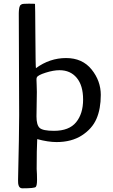

<svg xmlns="http://www.w3.org/2000/svg" viewBox="-20 -759 611 1042"><path d="M180 -260 178 -127Q178 -81 195 -65Q212 -49 273 -49Q355 -49 393 -95.5Q431 -142 431 -218.5Q431 -295 396.5 -336.5Q362 -378 303 -378Q270 -378 227.5 -364.5Q185 -351 180 -339Q178 -336 178 -326L179 -298Q180 -284 180 -260ZM182 -4Q179 52 179 158Q181 185 181 216.5Q181 248 174 255.5Q167 263 102 263Q87 263 82 250Q77 237 78 218Q84 -36 84 -135L82 -675V-688Q82 -697 82.5 -700Q83 -703 83.5 -709.5Q84 -716 85 -718.5Q86 -721 87.5 -725.5Q89 -730 91.5 -731.5Q94 -733 98 -736Q104 -739 135.5 -739Q167 -739 170 -738Q171 -736 172 -566.5Q173 -397 175 -389Q250 -444 338.5 -444Q427 -444 477 -382Q527 -320 527 -244Q527 -168 503.5 -114Q480 -60 424 -24Q368 12 287 12Q241 12 182 -4Z"/></svg>

Font: Cagliostro
Style: Regular
Weight: 400
Designer: Matthew Desmond
Foundry: Matthew Desmond
Version: Version